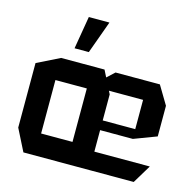

<svg xmlns="http://www.w3.org/2000/svg" viewBox="-108 -862 995 975"><g transform="rotate(15 389.0 -375.0)"><path d="M98 0 40 -115V-116H325L445 0ZM339 -415 445 -513H678L736 -416V-415ZM40 -116V-454L159 -513H160V-116ZM445 0 325 -114V-397H445ZM160 -397V-513H387L445 -398V-397ZM445 0V-97H736V-96L678 0ZM445 -210 441 -261H616V-210ZM616 -210V-415H736V-255L617 -210ZM212 -578 241 -750H349V-749L287 -578Z"/></g></svg>

Font: Foldit Medium
Style: Regular
Weight: 500
Version: Version 1.003